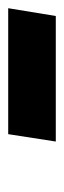

<svg xmlns="http://www.w3.org/2000/svg" viewBox="136 -948 156 468"><g transform="rotate(-90 214.0 -714.0)"><path d="M121 -772H428L409 -656H103Z"/></g></svg>

Font: Bitter Pro ExtraBold
Style: Italic
Weight: 800
Italic angle: -9°
Designer: Sol Matas, and Bitter project Authors
Foundry: Sol Matas
Version: Version 1.010